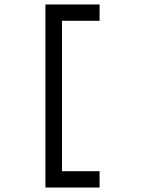

<svg xmlns="http://www.w3.org/2000/svg" viewBox="-20 -736 640 858"><path d="M425 -716H183V102H425V29H257V-643H425Z"/></svg>

Font: Fliege Mono Light
Style: Regular
Weight: 300
Version: Version 0.020;Glyphs 3.3 (3306)